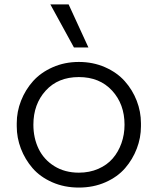

<svg xmlns="http://www.w3.org/2000/svg" viewBox="-20 -825 709 862"><path d="M377 -611.8H312L206.1 -805.2H288.1ZM55.2 -257.8V-272Q55.2 -323.7 74.5 -372.8Q93.8 -421.9 128.4 -460.7Q163.1 -499.5 216.8 -523.2Q270.5 -546.9 334 -546.9Q397.9 -546.9 451.7 -523.2Q505.4 -499.5 540 -460.7Q574.7 -421.9 593.8 -372.8Q612.8 -323.7 612.8 -272V-257.8Q612.8 -206.5 594.2 -158Q575.7 -109.4 541.7 -70.1Q507.8 -30.8 453.6 -6.8Q399.4 17.1 334 17.1Q268.6 17.1 214.4 -6.8Q160.2 -30.8 126.2 -70.1Q92.3 -109.4 73.7 -158Q55.2 -206.5 55.2 -257.8ZM334 -49.8Q381.8 -49.8 421.1 -66.9Q460.4 -84 485.8 -113.3Q511.2 -142.6 525.1 -181.6Q539.1 -220.7 539.1 -265.1Q539.1 -357.4 483.2 -418.2Q427.2 -479 334 -479Q240.7 -479 185.3 -418.2Q129.9 -357.4 129.9 -265.1Q129.9 -205.6 153.3 -157Q176.8 -108.4 223.9 -79.1Q271 -49.8 334 -49.8Z"/></svg>

Font: Sora Light
Style: Regular
Weight: 300
Designer: Jonathan Barnbrook, Julián Moncada
Foundry: Barnbrook Fonts
Version: Version 2.000